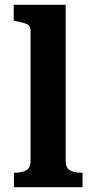

<svg xmlns="http://www.w3.org/2000/svg" viewBox="-20 -778 386 798"><path d="M253 -758V-109Q253 -80 271 -70Q289 -60 320 -60H323V0H38V-60H40Q71 -60 89 -70Q107 -80 107 -109V-652Q107 -665 100.5 -671.5Q94 -678 80.5 -682Q67 -686 47 -690L37 -692V-758Z"/></svg>

Font: Roboto Serif 20pt SemiBold
Style: Regular
Weight: 600
Version: Version 1.008